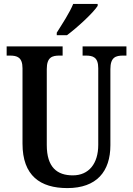

<svg xmlns="http://www.w3.org/2000/svg" viewBox="-20 -951 679 981"><path d="M270 -784V-771H322C376 -811 457 -886 479 -921V-931H354C336 -886 298 -829 270 -784ZM324 10C474 10 544 -75 544 -209V-598C544 -659 572 -667 609 -667H626V-714H402V-667H418C455 -667 482 -659 482 -602V-211C482 -115 434 -55 352 -55C272 -55 219 -96 219 -210V-598C219 -659 247 -667 284 -667H300V-714H14V-667H30C67 -667 95 -659 95 -602V-217C95 -53 186 10 324 10Z"/></svg>

Font: Noto Serif Ethiopic Condensed SemiBold
Style: Regular
Weight: 600
Width: 3
Designer: Monotype Design Team
Foundry: Monotype Imaging Inc.
Version: Version 2.102